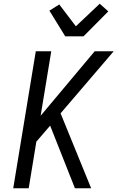

<svg xmlns="http://www.w3.org/2000/svg" viewBox="-20 -1010 640 1030"><path d="M382 0 249 -336 175 -250 134 0H51L172 -735H255L198 -389L488 -735H590L305 -402L469 0ZM330 -815 245 -953 298 -986 387 -869 515 -990 561 -949 428 -815Z"/></svg>

Font: Iosevka Extended
Style: Italic
Weight: 400
Width: 7
Italic angle: -9°
Monospace: yes
Designer: Belleve Invis
Foundry: Belleve Invis
Version: Version 32.5.0; ttfautohint (v1.8.4)